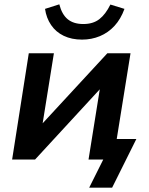

<svg xmlns="http://www.w3.org/2000/svg" viewBox="-20 -737 687 887"><path d="M392 130 457 0H389L405 -95H610L498 130ZM36 0 113 -491H229L172 -136H148L476 -491H583L504 0H389L446 -356H470L142 0ZM359 -554Q311 -554 274.5 -571.5Q238 -589 216 -621.5Q194 -654 188 -696L254 -717Q266 -670 293 -648Q320 -626 365 -626Q410 -626 439 -648.5Q468 -671 490 -716L555 -696Q538 -649 509 -617.5Q480 -586 441.5 -570Q403 -554 359 -554Z"/></svg>

Font: Nunito Sans 11pt
Style: Bold Italic
Weight: 700
Italic angle: -9°
Version: Version 3.101;gftools[0.9.27]